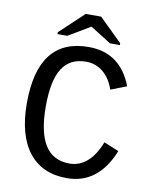

<svg xmlns="http://www.w3.org/2000/svg" viewBox="-92 -902 783 980"><g transform="rotate(10 300.0 -412.0)"><path d="M153.3 -332.5Q153.3 -199.2 195.1 -132.6Q236.8 -65.9 322.8 -65.9Q372.1 -65.9 412.1 -99.4Q452.1 -132.8 480 -203.6L557.6 -171.9Q484.9 9.8 321.8 9.8Q193.4 9.8 124.3 -78.6Q55.2 -167 55.2 -332.5Q55.2 -668.9 316.9 -668.9Q482.4 -668.9 544.4 -505.4L462.4 -473.6Q444.3 -528.8 406 -560.8Q367.7 -592.8 317.4 -592.8Q233.9 -592.8 193.6 -529.8Q153.3 -466.8 153.3 -332.5ZM471.2 -715.8V-706.1H419.9L313 -773.4H312L198.7 -706.1H147.9V-715.8L272 -832.5H352.1Z"/></g></svg>

Font: Cousine
Style: Regular
Weight: 400
Monospace: yes
Designer: Steve Matteson
Foundry: Monotype Imaging Inc.
Version: Version 1.21